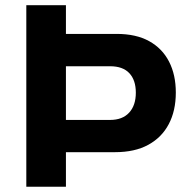

<svg xmlns="http://www.w3.org/2000/svg" viewBox="-20 -706 737 726"><path d="M79.5 0V-686.4H229.3V-577.8H420.9Q494.5 -577.8 544 -550.4Q593.5 -523 619.1 -473.2Q644.8 -423.4 644.8 -356Q644.8 -287.3 618.2 -236.8Q591.7 -186.3 540.6 -158.4Q489.6 -130.6 415.4 -130.6H229.3V0ZM229.3 -252.5H396.2Q442.9 -252.5 468.2 -279.9Q493.6 -307.3 493.6 -355.6Q493.6 -403.1 469 -429.3Q444.5 -455.5 396.2 -455.5H229.3Z"/></svg>

Font: Archivo Variable SemiBold
Style: Regular
Weight: 600
Designer: Hector Gatti
Foundry: Omnibus-Type
Version: Version 2.001